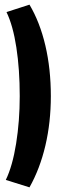

<svg xmlns="http://www.w3.org/2000/svg" viewBox="-20 -727 252 827"><path d="M65 -313Q65 -428 50.5 -522.5Q36 -617 8 -675L107 -707Q152 -631 175.5 -530.5Q199 -430 199 -313Q199 -200 175.5 -100Q152 0 107 80L5 48Q34 -12 49.5 -109Q65 -206 65 -313Z"/></svg>

Font: Blinker Black
Style: Regular
Weight: 900
Designer: Juergen Huber
Foundry: supertype
Version: Version 1.017;hotconv 1.0.117;makeotfexe 2.5.65602